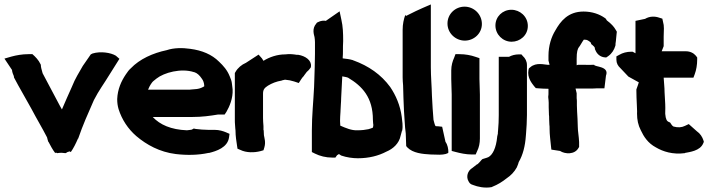

<svg xmlns="http://www.w3.org/2000/svg" viewBox="-34 -699 3191 865"><path d="M-14 -435 20 -384C21 -372 26 -362 28 -357L29 -352V-350C54 -302 82 -256 108 -208C131 -164 156 -123 178 -80C179 -74 182 -65 184 -59V-60L185 -59C193 -44 202 -26 215 -9L218 -12L223 -9C239 -12 254 -10 261 -9C266 -11 269 -13 270 -14L280 -17L285 -14C297 -31 307 -51 317 -74V-75L318 -74C340 -138 361 -184 389 -248C412 -293 434 -321 460 -364L504 -434L488 -448C465 -462 419 -469 383 -458L375 -454L339 -402C322 -371 306 -349 289 -306C274 -272 260 -242 245 -206C243 -210 240 -214 237 -220C211 -268 185 -319 158 -369C153 -387 150 -397 150 -406V-407L148 -411C140 -428 126 -443 112 -455H105H94C66 -455 39 -450 17 -444Z M494 -252C494 -236 496 -222 500 -208C515 -160 543 -118 580 -86C626 -47 685 -14 758 -5C809 1 859 0 905 -10H907H908C940 -18 992 -34 998 -81L1000 -96L984 -103C972 -108 954 -114 933 -114H904C885 -114 865 -116 848 -118L839 -120L830 -115C829 -115 821 -113 808 -112C736 -115 687 -137 654 -172H833C876 -172 912 -177 948 -183H978L986 -195C1000 -219 1016 -256 1014 -296L1011 -321C1010 -333 1006 -344 1001 -355C990 -383 972 -403 953 -421C920 -454 876 -472 823 -479C789 -484 749 -484 717 -473C655 -460 595 -433 555 -391C548 -385 540 -375 533 -364C512 -333 496 -297 494 -253ZM633 -295C637 -305 642 -315 650 -326C654 -332 660 -336 671 -345C705 -372 782 -393 840 -374H841C854 -370 865 -360 875 -345C882 -336 885 -326 886 -315V-310C877 -305 868 -300 853 -298L830 -296H829C824 -295 819 -295 812 -295Z M1024 -159C1024 -151 1024 -146 1025 -135C1025 -125 1027 -115 1027 -111C1027 -85 1031 -63 1034 -42L1036 -29L1048 -24C1076 -10 1112 -11 1139 -18L1153 -22L1157 -35C1164 -59 1157 -77 1155 -90L1154 -112L1153 -113V-130V-131C1152 -143 1151 -156 1151 -167V-277C1151 -296 1158 -303 1173 -313C1191 -324 1211 -332 1235 -336L1237 -337L1250 -340C1264 -339 1279 -336 1291 -332L1312 -325L1323 -342C1326 -347 1330 -352 1335 -357L1336 -359L1348 -375C1354 -380 1360 -386 1363 -391L1366 -395L1367 -400C1370 -428 1341 -447 1310 -452H1308H1303C1291 -454 1272 -457 1251 -454C1215 -454 1180 -442 1153 -425C1152 -427 1149 -432 1146 -436L1131 -453L1074 -416C1055 -408 1037 -393 1027 -375L1024 -370Z M1371 -14 1385 -7C1407 4 1434 11 1463 11H1477L1484 1L1485 0L1493 -5C1494 -4 1497 -2 1499 -1L1502 1L1504 2C1527 10 1555 14 1578 14C1628 14 1671 3 1707 -16C1736 -28 1764 -52 1771 -88C1772 -93 1775 -102 1777 -110H1778V-111C1782 -132 1778 -154 1776 -172C1769 -225 1749 -270 1724 -307C1683 -363 1627 -402 1558 -427H1557L1556 -428C1540 -433 1525 -434 1510 -436V-441C1511 -450 1511 -460 1511 -467C1511 -483 1511 -499 1512 -514V-515V-516C1512 -549 1511 -580 1504 -610L1496 -648L1434 -605C1425 -607 1411 -606 1398 -599L1394 -597L1391 -593C1370 -569 1381 -542 1383 -532C1384 -524 1385 -518 1385 -509V-456C1385 -417 1383 -375 1382 -337L1381 -307C1378 -243 1371 -179 1371 -111ZM1498 -154C1498 -167 1499 -181 1500 -196V-197V-198C1500 -212 1503 -239 1503 -258C1505 -290 1506 -320 1508 -355C1517 -353 1527 -352 1534 -349C1598 -311 1646 -260 1646 -159C1646 -146 1648 -139 1648 -136C1648 -133 1647 -128 1646 -124C1643 -122 1635 -120 1626 -117C1612 -114 1596 -112 1576 -112H1575C1550 -111 1524 -122 1499 -133V-135Z M1780 -350C1780 -338 1781 -327 1782 -315C1783 -277 1784 -239 1786 -200C1789 -168 1789 -133 1794 -98L1796 -41L1801 -35C1826 -9 1870 -5 1906 -3H1907L1946 -2C1967 -2 1985 -7 1986 -12C1986 -28 1983 -46 1973 -60L1958 -128L1940 -130C1936 -130 1932 -130 1928 -131C1924 -138 1922 -148 1919 -159C1916 -193 1914 -228 1912 -267C1911 -311 1907 -354 1907 -396V-679L1870 -663C1852 -655 1830 -645 1805 -632L1795 -627L1792 -632C1785 -613 1780 -590 1780 -565Z M1982 -593C1982 -549 2019 -516 2060 -516C2101 -516 2137 -548 2137 -591C2137 -635 2101 -669 2059 -669C2017 -669 1982 -636 1982 -593ZM1999 -343C1999 -318 2001 -297 2001 -273V-19L2020 -14C2039 -9 2065 -3 2092 -3H2109L2116 -19C2124 -35 2128 -54 2128 -75V-273C2128 -299 2126 -320 2126 -343V-437L2108 -443C2088 -450 2063 -455 2036 -455H2018L2012 -439C2005 -424 1999 -404 1999 -382Z M2077 118C2081 125 2084 131 2099 135C2117 142 2149 150 2181 144L2183 143L2185 142C2208 133 2229 120 2249 104C2267 92 2283 76 2295 54V53L2296 51C2300 43 2301 37 2303 31C2322 -1 2332 -42 2335 -86L2336 -98C2338 -125 2340 -152 2340 -181V-406C2340 -423 2332 -437 2322 -446L2315 -454H2304C2287 -454 2272 -450 2259 -443H2213V-180C2213 -157 2212 -134 2210 -113L2209 -101V-100V-98V-97L2206 -84V-83C2201 -31 2185 -1 2166 9C2162 11 2155 13 2145 16L2139 18L2135 22C2131 26 2119 42 2114 42L2095 57C2072 70 2065 98 2077 118ZM2198 -584C2198 -544 2231 -511 2271 -511C2309 -511 2344 -540 2344 -582C2344 -625 2308 -655 2270 -655C2230 -655 2198 -624 2198 -584Z M2347 -384C2340 -348 2364 -322 2372 -311L2380 -302L2392 -301C2406 -300 2422 -299 2437 -299V-281C2437 -275 2437 -269 2436 -265V-262V-260C2437 -251 2438 -243 2438 -236V-216C2438 -206 2439 -194 2439 -186V-184V-183C2440 -178 2440 -172 2440 -163L2441 -139V-138C2442 -133 2442 -126 2442 -119C2442 -91 2446 -66 2448 -43L2450 -25L2489 -19C2512 -4 2555 -2 2572 -32L2575 -37V-59C2574 -85 2569 -108 2569 -129C2569 -152 2567 -175 2566 -196C2566 -205 2565 -217 2565 -224V-244C2565 -251 2564 -256 2564 -256V-279L2559 -300H2617C2629 -300 2641 -300 2654 -301H2689L2696 -358C2713 -402 2643 -397 2643 -407H2636H2635C2624 -406 2613 -407 2601 -407H2570L2564 -405V-435C2564 -465 2568 -479 2575 -488L2576 -489L2577 -490C2585 -502 2592 -516 2597 -521L2599 -520H2603C2611 -520 2617 -516 2627 -508L2630 -500L2635 -496C2641 -491 2644 -488 2646 -483V-478L2648 -474C2655 -456 2669 -444 2687 -441L2697 -440L2706 -446C2723 -458 2733 -475 2738 -492L2739 -496V-502C2742 -519 2742 -535 2744 -548L2745 -556L2741 -563C2732 -579 2720 -592 2700 -607L2695 -615L2691 -618C2667 -635 2634 -647 2595 -647C2525 -647 2491 -603 2468 -562C2450 -533 2437 -493 2437 -448V-426L2442 -407H2439H2437H2434C2421 -407 2382 -420 2355 -396L2349 -391Z M2743 -430C2743 -414 2750 -402 2761 -392L2797 -354L2844 -328C2841 -320 2838 -308 2834 -299L2833 -296V-292C2833 -270 2834 -250 2835 -229C2835 -213 2837 -200 2836 -188V-187C2836 -159 2841 -135 2853 -112C2866 -84 2885 -54 2921 -35C2953 -16 2997 -2 3051 -9H3052V-10C3072 -14 3120 -19 3134 -53L3137 -60L3135 -67C3130 -82 3121 -97 3105 -108L3069 -140L3052 -132C3038 -125 3021 -123 3000 -129C2998 -130 2994 -133 2989 -141L2985 -147L2978 -150C2971 -153 2965 -161 2963 -186V-193C2964 -206 2963 -220 2963 -230L2960 -284C2960 -307 2957 -327 2956 -349H3090L3096 -365C3103 -384 3107 -407 3107 -431V-440L3101 -448C3091 -460 3075 -468 3056 -468H2947L2956 -491V-534L2957 -571C2957 -582 2956 -591 2953 -601L2950 -615L2937 -619C2918 -626 2894 -627 2872 -614L2829 -605V-459L2816 -466H2810C2790 -466 2771 -461 2756 -452L2743 -445Z"/></svg>

Font: SolarCharger
Style: 1050
Weight: 1000
Designer: Mew Too
Foundry: Cannot Into Space Fonts/KineticPlasma Fonts
Version: Version 1.100